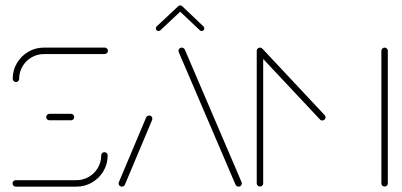

<svg xmlns="http://www.w3.org/2000/svg" viewBox="-20 -696 1499 716"><path d="M369.3 -128.5Q374.4 -128.5 378 -125Q381.5 -121.5 381.5 -116.3Q381.5 -84.4 365.7 -57.8Q350 -31.1 323.3 -15.6Q296.7 0 265.2 0H38.9Q33.7 0 30.2 -3.5Q26.7 -7 26.7 -12.2Q26.7 -17 30.2 -20.6Q33.7 -24.1 38.9 -24.1H265.2Q290 -24.1 311.3 -36.5Q332.6 -48.9 345 -70Q357.4 -91.1 357.4 -116.3Q357.4 -121.5 360.9 -125Q364.4 -128.5 369.3 -128.5ZM256.7 -259.3Q256.7 -254.4 253.3 -250.9Q250 -247.4 244.8 -247.4H164.4Q159.3 -247.4 155.7 -250.9Q152.2 -254.4 152.2 -259.3Q152.2 -264.4 155.9 -268Q159.6 -271.5 164.4 -271.5H244.8Q249.6 -271.5 253.1 -268Q256.7 -264.4 256.7 -259.3ZM39.6 -390Q34.8 -390 31.1 -393.7Q27.4 -397.4 27.4 -402.2Q27.4 -434.1 43.1 -460.7Q58.9 -487.4 85.6 -503Q112.2 -518.5 143.7 -518.5H370.4Q375.2 -518.5 378.9 -515Q382.6 -511.5 382.6 -506.7Q382.6 -501.5 378.9 -498Q375.2 -494.4 370.4 -494.4H143.7Q118.9 -494.4 97.6 -482Q76.3 -469.6 63.9 -448.5Q51.5 -427.4 51.5 -402.2Q51.5 -397 48 -393.5Q44.4 -390 39.6 -390Z M434.4 0Q429.3 0 425.7 -3.5Q422.2 -7 422.2 -12.2Q422.2 -14.4 423.3 -16.7L525.2 -258.5Q526.7 -261.5 529.6 -263.3Q532.6 -265.2 536.3 -265.2Q541.5 -265.2 544.8 -261.9Q548.1 -258.5 548.1 -253.3Q548.1 -250 547.4 -248.9L445.6 -7Q441.9 0 434.4 0ZM881.9 -12.2Q881.9 -7 878.3 -3.5Q874.8 0 869.6 0Q862.2 0 858.5 -7L648.1 -498.1Q645.6 -503.7 645.6 -506.7Q645.6 -511.5 649.1 -515Q652.6 -518.5 657.8 -518.5Q661.1 -518.5 664.1 -516.7Q667 -514.8 668.9 -511.9L879.3 -20.4Q881.9 -14.8 881.9 -12.2ZM651.9 -675.9Q655.9 -675.9 658.9 -673.1Q661.9 -670.4 661.9 -665.9Q661.9 -661.9 658.9 -658.9L578.1 -583Q575.6 -580.4 571.1 -580.4Q567 -580.4 564.1 -583.1Q561.1 -585.9 561.1 -590.4Q561.1 -594.4 564.1 -597.4L645.2 -673.3Q647.8 -675.9 651.9 -675.9ZM659.3 -673 738.9 -597.4Q741.9 -594.8 741.9 -590.4Q741.9 -585.9 739.1 -583.1Q736.3 -580.4 731.9 -580.4Q727.8 -580.4 725.2 -583L645.6 -658.5Z M949.6 -518.5Q954.4 -518.5 958 -515Q961.5 -511.5 961.5 -506.7V-12.2Q961.5 -7.4 958.1 -3.9Q954.8 -0.4 949.6 -0.4Q944.4 -0.4 940.9 -3.9Q937.4 -7.4 937.4 -12.2V-506.7Q937.4 -511.5 941.1 -515Q944.8 -518.5 949.6 -518.5ZM1194.1 -258.5Q1194.1 -253.7 1190.6 -250.2Q1187 -246.7 1181.9 -246.7Q1175.9 -246.7 1173.3 -250.4L941.9 -497Q938.1 -500.7 938.1 -505.6Q938.1 -510.4 941.7 -514.1Q945.2 -517.8 950 -517.8Q955.2 -517.8 959.3 -513.7L1190.7 -266.7Q1194.1 -263.3 1194.1 -258.5ZM1414.4 -518.5Q1419.3 -518.5 1422.8 -515Q1426.3 -511.5 1426.3 -506.7V-12.2Q1426.3 -7.4 1423 -3.9Q1419.6 -0.4 1414.4 -0.4Q1409.3 -0.4 1405.7 -3.9Q1402.2 -7.4 1402.2 -12.2V-506.7Q1402.2 -511.5 1405.9 -515Q1409.6 -518.5 1414.4 -518.5Z"/></svg>

Font: 26F Galaxy Hebrew Thin
Style: Regular
Weight: 100
Designer: C₂₉H₂₅N₃O₅
Version: Version 1.000